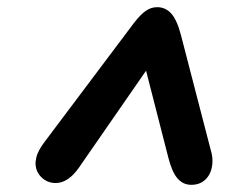

<svg xmlns="http://www.w3.org/2000/svg" viewBox="-20 -775 655 535"><path d="M572 -327Q572 -297 556 -278.5Q540 -260 513 -260Q490 -260 474.5 -278Q459 -296 449 -336L387 -578L200 -308Q170 -265 135 -265Q112 -265 95.5 -281Q79 -297 79 -321Q79 -325 81 -335Q85 -355 106 -382L354 -712Q372 -735 386.5 -745Q401 -755 418 -755Q441 -755 457 -737.5Q473 -720 484 -678L568 -354Q572 -341 572 -327Z"/></svg>

Font: Shrikhand
Style: Regular
Weight: 400
Italic angle: -14°
Version: Version 1.000;PS 1.000;hotconv 1.0.88;makeotf.lib2.5.647800